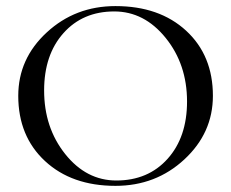

<svg xmlns="http://www.w3.org/2000/svg" viewBox="-20 -603 760 631"><path d="M359.4 7.8Q215.8 7.8 127.9 -73.7Q40 -155.3 40 -288.1Q40 -410.2 133.8 -496.6Q227.5 -583 359.4 -583Q503.9 -583 591.8 -502Q679.7 -420.9 679.7 -288.1Q679.7 -166 585.9 -79.1Q492.2 7.8 359.4 7.8ZM362.3 -9.8Q466.8 -9.8 530.8 -81.1Q594.7 -152.3 594.7 -269.5Q594.7 -391.6 524.4 -478.5Q454.1 -565.4 355.5 -565.4Q252 -565.4 188.5 -494.1Q125 -422.9 125 -305.7Q125 -183.6 194.3 -96.7Q263.7 -9.8 362.3 -9.8Z"/></svg>

Font: FoglihtenNo07
Style: Regular
Weight: 500
Designer: gluk (gluksza@wp.pl)
Foundry: gluk (gluksza@wp.pl)
Version: Version 0.871